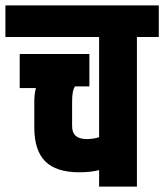

<svg xmlns="http://www.w3.org/2000/svg" viewBox="-60 -691 608 711"><path d="M207 -315V-224Q207 -176 261 -176Q286 -176 307 -183V-554H-40V-671H528V-554H447V0H307V-61Q275 -53 234 -53Q148 -53 107.5 -93.5Q67 -134 67 -219V-316Q67 -329 68.5 -341.5Q70 -354 72 -360L73 -365H13V-491H271V-371H218Q207 -357 207 -315Z"/></svg>

Font: Khand Black
Style: Regular
Weight: 900
Designer: Sanchit Sawaria and Jyotish Sonowal (Devanagari), Satya Rajpurohit (Latin)
Foundry: Indian Type Foundry
Version: Version 2.000;PS 1.0;hotconv 1.0.79;makeotf.lib2.5.61930